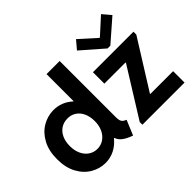

<svg xmlns="http://www.w3.org/2000/svg" viewBox="-145 -1083 1394 1394"><g transform="rotate(-45 551.5 -386.0)"><path d="M431.2 -76.2H426.8Q395 -36.6 351.6 -14.4Q308.1 7.8 257.8 7.8Q198.2 7.8 145 -23.4Q91.8 -54.7 59.3 -115.5Q26.9 -176.3 27.3 -260.7Q26.9 -345.2 59.3 -406.5Q91.8 -467.8 145.5 -499.8Q199.2 -531.7 260.7 -532.2Q303.2 -532.2 340.1 -517.3Q377 -502.4 406.7 -474.6H410.2V-752H544.9V-170.9Q545.4 -150.9 549.3 -139.2Q553.2 -127.4 562 -120.1Q570.8 -112.8 586.9 -106.4L539.1 7.8Q491.7 -8.8 465.3 -29.3Q439 -49.8 431.2 -76.2ZM417 -262.7Q417 -310.1 400.6 -345.2Q384.3 -380.4 355.2 -398.9Q326.2 -417.5 290 -417Q252 -417 222.4 -398.2Q192.9 -379.4 176.5 -344.2Q160.2 -309.1 160.2 -262.7Q160.2 -217.3 176.3 -181.9Q192.4 -146.5 221.7 -126.5Q251 -106.4 288.1 -106.4Q325.2 -106.4 354.5 -126.5Q383.8 -146.5 400.4 -181.9Q417 -217.3 417 -262.7ZM642.6 -27.3 876 -402.3V-406.2H658.2V-523.4H1074.2V-494.1L840.8 -121.1V-117.2H1075.2V0H642.6ZM868.2 -666H872.1L998 -780.3L1051.8 -716.8L883.8 -570.3H855.5L687.5 -716.8L741.2 -780.3Z"/></g></svg>

Font: Reddit Sans Fudge
Style: Bold
Weight: 700
Designer: Stephen Hutchings
Foundry: Reddit
Version: Version 1.013